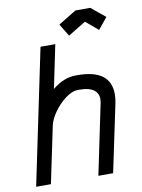

<svg xmlns="http://www.w3.org/2000/svg" viewBox="-91 -894 708 957"><g transform="rotate(-10 262.5 -416.0)"><path d="M433.6 -831.5 504.9 -772.9 458 -715.3 395.5 -768.1 305.7 -713.4 267.6 -775.9 358.4 -831.5ZM87.9 0H13.2L155.8 -683.6H230.5L185.1 -464.8Q243.2 -512.2 301.8 -512.2H312Q479.5 -512.2 479.5 -386.7Q479.5 -367.2 475.1 -343.8L402.8 0H328.1L402.8 -358.4Q404.3 -367.2 404.3 -375.5Q404.3 -405.3 381.1 -422.1Q357.9 -439 312 -439H301.8Q271 -439 236.3 -412.1Q201.7 -385.3 177.7 -350.1Q153.8 -314.9 147.9 -286.6Z"/></g></svg>

Font: Anka/Coder Condensed
Style: Italic
Weight: 400
Width: 4
Italic angle: -12°
Monospace: yes
Version: Version 001.100